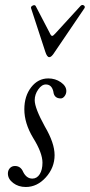

<svg xmlns="http://www.w3.org/2000/svg" viewBox="-20 -726 355 759"><path d="M159.2 -521 103 -692.9Q100.6 -699.7 109.1 -703.9Q117.7 -708 121.1 -702.1L175.8 -597.2Q181.6 -584 186 -584Q190.4 -584 199.2 -594.2L298.8 -703.1Q302.7 -707 307.6 -706.1Q312.5 -705.1 314.5 -701.4Q316.4 -697.8 314 -693.8L194.8 -518.1Q183.6 -500 174.8 -500Q166 -500 159.2 -521ZM82 13.2Q52.7 13.2 32 -2.7Q11.2 -18.6 11.2 -40Q11.2 -52.7 19 -61.3Q26.9 -69.8 39.1 -69.8Q62 -69.8 71.8 -45.9Q85 -20 107.9 -20Q126 -20 137 -37.4Q147.9 -54.7 147.9 -83Q147.9 -121.6 110.8 -181.2Q76.2 -238.8 76.2 -293.9Q76.2 -346.2 103.3 -381.1Q130.4 -416 170.9 -416Q198.7 -416 220.5 -400.9Q242.2 -385.7 242.2 -366.2Q242.2 -355 235.4 -345.9Q228.5 -336.9 220.2 -336.9Q193.8 -336.9 190.9 -363.8Q184.6 -392.1 161.1 -392.1Q145 -392.1 131.1 -372.3Q117.2 -352.5 117.2 -330.1Q117.2 -298.8 157.2 -226.1Q195.8 -160.6 195.8 -112.8Q195.8 -63.5 161.4 -25.1Q127 13.2 82 13.2Z"/></svg>

Font: Junicode SmCond Light
Style: Italic
Weight: 300
Width: 4
Italic angle: -11°
Designer: Peter S. Baker
Version: Version 2.206